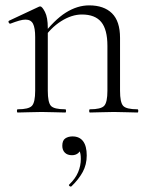

<svg xmlns="http://www.w3.org/2000/svg" viewBox="-20 -419 555 715"><path d="M315 0Q312 0 312 -6Q312 -12 315 -12Q356 -12 368 -25Q380 -38 380 -81V-248Q380 -309 357 -337Q334 -365 285 -365Q247 -365 207.5 -340Q168 -315 139 -271L135 -283Q182 -345 225 -372Q268 -399 312 -399Q367 -399 397 -369.5Q427 -340 427 -278V-81Q427 -38 438.5 -25Q450 -12 492 -12Q495 -12 495 -6Q495 0 492 0Q475 0 452 -1Q429 -2 404 -2Q379 -2 355.5 -1Q332 0 315 0ZM46 0Q43 0 43 -6Q43 -12 46 -12Q87 -12 99 -25Q111 -38 111 -81V-281Q111 -315 103 -330.5Q95 -346 75 -346Q65 -346 51 -342Q37 -338 19 -331Q15 -330 12.5 -335Q10 -340 14 -342L125 -394Q127 -395 130 -395Q137 -395 147.5 -374.5Q158 -354 158 -315V-81Q158 -38 169.5 -25Q181 -12 223 -12Q226 -12 226 -6Q226 0 223 0Q206 0 183 -1Q160 -2 135 -2Q110 -2 86.5 -1Q63 0 46 0ZM246 275Q242 277 238.5 273.5Q235 270 238 268Q261 246 271 222Q281 198 281 173Q281 151 275.5 143Q270 135 262 130L278 127Q281 143 271.5 151Q262 159 248 159Q231 159 221.5 149.5Q212 140 212 124Q212 104 223 96.5Q234 89 250 89Q276 89 289.5 107Q303 125 303 160Q303 194 288 221.5Q273 249 246 275Z"/></svg>

Font: Cormorant Light
Style: Regular
Weight: 300
Designer: Christian Thalmann (Catharsis Fonts)
Foundry: Catharsis Fonts
Version: Version 4.000